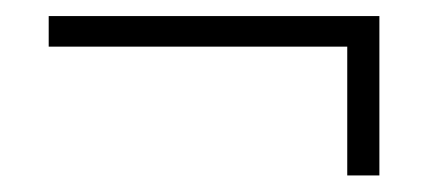

<svg xmlns="http://www.w3.org/2000/svg" viewBox="-20 -416 529 233"><path d="M39.1 -359.4V-396.5H440.4V-203.1H401.4V-359.4Z"/></svg>

Font: Post No Bills Colombo
Style: Light
Weight: 400
Designer: Kosala Senevirathne, Siva Puranthara, Lasantha Premarathna, Tharique Azeez
Foundry: Mooniak
Version: Version 1.220 ; ttfautohint (v1.5)